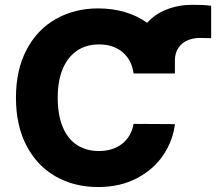

<svg xmlns="http://www.w3.org/2000/svg" viewBox="-20 -751 879 781"><path d="M523.4 -452.1Q516.1 -506.8 478.8 -538.6Q441.4 -570.3 382.8 -570.3Q330.6 -570.3 293 -544.7Q255.4 -519 235.1 -470.5Q214.8 -421.9 214.8 -353.5Q214.8 -283.2 235.1 -234.6Q255.4 -186 293 -161.4Q330.6 -136.7 381.8 -136.7Q439 -136.7 476.6 -166Q514.2 -195.3 523.4 -247.1L691.4 -246.1Q684.1 -180.7 645.5 -122.1Q606.9 -63.5 538.6 -26.9Q470.2 9.8 378.9 9.8Q282.2 9.8 206.5 -33.2Q130.9 -76.2 87.9 -158.2Q44.9 -240.2 44.9 -353.5Q44.9 -467.3 88.4 -549.3Q131.8 -631.3 207.8 -674.1Q283.7 -716.8 378.9 -716.8Q437.5 -716.8 488 -701.9Q538.6 -687 578.6 -658.2Q610.4 -693.8 658.4 -712.6Q706.5 -731.4 761.7 -731.4Q787.1 -731.4 803.5 -730.7Q819.8 -730 838.9 -727.5V-595.7L792 -596.7Q767.6 -596.7 744.6 -587.6Q721.7 -578.6 706.5 -557.6Q691.4 -536.6 691.4 -503.9V-452.1Z"/></svg>

Font: Pretendard GOV ExtraBold
Style: Regular
Weight: 800
Designer: Base glyphs from Inter by Rasmus Andersson; Hangeul glyphs from Noto Sans CJK(Source Han Sans) by Jang Soo-young and Kan
Foundry: Kil Hyung-jin
Version: Version 1.309